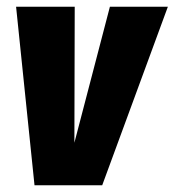

<svg xmlns="http://www.w3.org/2000/svg" viewBox="-20 -553 521 573"><path d="M481 -533 285 0H83L28 -533H203L202 -127L308 -533Z"/></svg>

Font: Fira Sans Extra Condensed ExtraBold
Style: Italic
Weight: 800
Width: 3
Italic angle: -8°
Designer: Carrois Corporate & Edenspiekermann AG
Foundry: Carrois Corporate GbR & Edenspiekermann AG
Version: Version 4.203